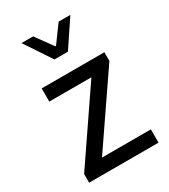

<svg xmlns="http://www.w3.org/2000/svg" viewBox="-177 -801 782 887"><g transform="rotate(-30 213.5 -357.5)"><path d="M31.7 0V-46.4L284.2 -416.5H59.6V-486.8H394V-440.4L141.1 -70.8H401.9V0ZM177.7 -573.2 83.5 -714.8H145.5L211.4 -624H215.3L281.7 -714.8H344.2L249.5 -573.2Z"/></g></svg>

Font: Varta Light Medium
Style: Regular
Weight: 500
Version: Version 1.004